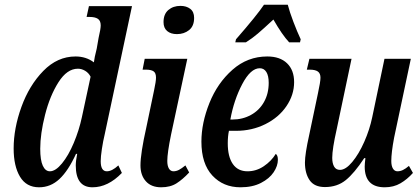

<svg xmlns="http://www.w3.org/2000/svg" viewBox="-20 -786 1786 816"><path d="M38 -155Q38 -240 71 -331.5Q104 -423 164 -484.5Q224 -546 301 -546Q346 -546 379 -521Q381 -540 391 -579L399 -625Q408 -663 408 -678Q408 -698 396 -706Q384 -714 361 -714H348L358 -760H541L425 -215Q418 -186 413 -153Q408 -120 408 -101Q408 -58 434 -58Q456 -58 483 -83L498 -51Q439 10 373 10Q302 10 302 -83Q302 -102 308 -132H303Q270 -60 232.5 -25Q195 10 146 10Q92 10 65 -35Q38 -80 38 -155ZM328 -288 365 -460Q357 -476 342 -485Q327 -494 311 -494Q265 -494 228.5 -436.5Q192 -379 171.5 -298Q151 -217 151 -154Q151 -105 162 -81.5Q173 -58 192 -58Q216 -58 243.5 -91.5Q271 -125 293.5 -178.5Q316 -232 328 -288Z M675 -692Q675 -726 695.5 -743.5Q716 -761 747 -761Q772 -761 788.5 -748.5Q805 -736 805 -710Q805 -675 783.5 -658Q762 -641 732 -641Q706 -641 690.5 -654Q675 -667 675 -692ZM577 -83Q577 -134 602 -245L635 -403Q643 -440 643 -456Q643 -476 632.5 -483Q622 -490 600 -490H586L595 -536H776L707 -214Q691 -136 691 -102Q691 -81 698 -69.5Q705 -58 717 -58Q729 -58 740.5 -64Q752 -70 768 -83L784 -53Q757 -24 730.5 -7Q704 10 665 10Q623 10 600 -15.5Q577 -41 577 -83Z M836 -184Q836 -263 870 -348Q904 -433 968 -489.5Q1032 -546 1116 -546Q1170 -546 1200 -517Q1230 -488 1230 -437Q1230 -383 1197.5 -335Q1165 -287 1108 -258.5Q1051 -230 983 -230H953Q948 -207 948 -177Q948 -120 969.5 -89Q991 -58 1032 -58Q1069 -58 1101 -79.5Q1133 -101 1152 -132Q1161 -126 1161 -107Q1161 -81 1143 -54Q1125 -27 1089 -8.5Q1053 10 1002 10Q929 10 882.5 -40Q836 -90 836 -184ZM968 -278Q1011 -278 1046.5 -297.5Q1082 -317 1102 -352.5Q1122 -388 1122 -434Q1122 -464 1112 -480Q1102 -496 1084 -496Q1045 -496 1009.5 -428.5Q974 -361 959 -278ZM983 -619Q1072 -721 1102 -766H1203Q1211 -735 1227 -693Q1243 -651 1258 -619L1255 -606H1209Q1179 -638 1142 -703Q1100 -664 1076 -643.5Q1052 -623 1025 -606H980Z M1530 -78Q1530 -90 1533 -114H1528Q1486 -50 1449.5 -20.5Q1413 9 1361 9Q1316 9 1296 -20Q1276 -49 1276 -95Q1276 -131 1294 -212L1331 -388Q1342 -438 1342 -456Q1342 -474 1331 -482Q1320 -490 1296 -490H1284L1295 -536H1474L1411 -237Q1392 -153 1392 -115Q1392 -92 1400 -78Q1408 -64 1425 -64Q1449 -64 1477 -97.5Q1505 -131 1528 -183Q1551 -235 1562 -288L1614 -536H1726L1655 -201Q1643 -137 1643 -102Q1643 -81 1650 -69.5Q1657 -58 1669 -58Q1681 -58 1692.5 -63.5Q1704 -69 1718 -81L1735 -51Q1711 -24 1682 -7Q1653 10 1615 10Q1530 10 1530 -78Z"/></svg>

Font: Noto Serif CondSemiBold
Style: Italic
Weight: 600
Width: 3
Italic angle: -12°
Designer: Monotype Design Team
Foundry: Monotype Imaging Inc.
Version: Version 1.001